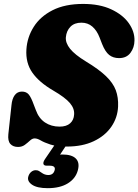

<svg xmlns="http://www.w3.org/2000/svg" viewBox="-20 -734 705 978"><path d="M321.5 12.5Q268 12.5 236.8 2.2Q205.5 -8 187.8 -18.5Q170 -29 156.5 -29Q144.5 -29 132.8 -18Q121 -7 106.5 3.8Q92 14.5 72 14.5Q46.5 14.5 32.8 -0.8Q19 -16 22.5 -50.5L38.5 -198.5Q41.5 -231 55 -249.2Q68.5 -267.5 91.5 -267.5Q114.5 -267.5 126.8 -252.2Q139 -237 151.5 -202L162.5 -173.5Q177.5 -131.5 209.2 -110.2Q241 -89 283.5 -89Q318.5 -89 337.2 -105.8Q356 -122.5 357.5 -150.5Q360 -181 336 -209.2Q312 -237.5 251 -273Q179.5 -314.5 144.8 -364Q110 -413.5 114.5 -482.5Q118.5 -544.5 151.8 -597.2Q185 -650 248 -682Q311 -714 403.5 -714Q487.5 -714 546.5 -686.5Q605.5 -659 635.8 -616.2Q666 -573.5 665 -527.5Q664.5 -491.5 644.5 -464.8Q624.5 -438 586.5 -438Q556.5 -438 536.2 -454Q516 -470 500 -510L487 -543.5Q473.5 -578.5 450.5 -598.5Q427.5 -618.5 394.5 -618.5Q359 -618.5 338.8 -597.8Q318.5 -577 315.5 -544.5Q313 -515.5 337 -485.5Q361 -455.5 417.5 -421Q483 -381.5 519.5 -346.5Q556 -311.5 569.8 -274.5Q583.5 -237.5 581.5 -191.5Q579 -134.5 546.8 -88Q514.5 -41.5 457 -14.5Q399.5 12.5 321.5 12.5ZM267.5 -9H327.5L286 53.5Q291.5 53 298 53Q346 53 366.5 73.8Q387 94.5 376.5 133.5Q365.5 175 325.8 199.8Q286 224.5 223 224.5Q169 224.5 143.2 206.8Q117.5 189 124 166Q128 151 138.5 142Q149 133 162 133Q171.5 133 178.2 136.8Q185 140.5 191.5 145.5Q207.5 157.5 226 157.5Q252 157.5 258.5 132.5Q264.5 110 233 110H218.5Q202.5 110 201 100Q199.5 90 210.5 74.5Z"/></svg>

Font: Fraunces 72pt S100 Black
Style: Italic
Weight: 900
Italic angle: -16°
Version: Version 1.000; ttfautohint (v1.8.3)